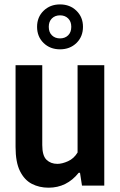

<svg xmlns="http://www.w3.org/2000/svg" viewBox="-20 -841 546 870"><path d="M200 9.5Q158 9.5 124.2 -8Q90.5 -25.5 70.5 -65.8Q50.5 -106 50.5 -175.5V-545.5H171.5V-184Q171.5 -135.5 190.8 -117Q210 -98.5 240 -98.5Q261.5 -98.5 288.2 -110.5Q315 -122.5 331.5 -150V-545.5H452.5V0H351.5L342.5 -58H336.5Q282.5 9.5 200 9.5ZM252 -617.5Q207 -617.5 177.5 -646.2Q148 -675 148 -719.5Q148 -763.5 177.5 -792.2Q207 -821 252 -821Q297 -821 326.5 -792.2Q356 -763.5 356 -719.5Q356 -675 326.5 -646.2Q297 -617.5 252 -617.5ZM252 -667Q274.5 -667 288.8 -681Q303 -695 303 -719.5Q303 -743.5 288.8 -757.5Q274.5 -771.5 252 -771.5Q229.5 -771.5 215.2 -757.5Q201 -743.5 201 -719.5Q201 -695 215.2 -681Q229.5 -667 252 -667Z"/></svg>

Font: Encode Sans Condensed Condensed SemiBold
Style: Regular
Weight: 600
Width: 3
Designer: Multiple Designers
Foundry: Impallari Type
Version: Version 3.000; ttfautohint (v1.8.3) -l 8 -r 50 -G 200 -x 14 